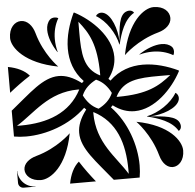

<svg xmlns="http://www.w3.org/2000/svg" viewBox="-62 -1043 1125 1107"><g transform="rotate(-5 500.0 -490.0)"><path d="M416.2 -499.5V-500.5C432.8 -539.4 462.8 -564.9 499.5 -583.8H500.5C539.4 -567.2 564.9 -537.2 583.8 -500.5V-499.5C567.2 -460.6 537.2 -435.1 500.5 -416.2H499.5C460.6 -432.8 435.1 -462.8 416.2 -499.5ZM27 -866C27 -811 99.5 -714.2 289.5 -678.2C289.5 -678.2 210.2 -756.5 175.5 -882.2C163.6 -925.3 134.7 -958.6 97.9 -958.6C61.4 -958.6 27 -925.1 27 -866ZM710.5 -321.8C710.5 -321.8 789.8 -243.4 824.5 -117.8C838.7 -66.2 868.5 -43.6 897 -43.6C931.9 -43.6 964.9 -77.5 964.9 -133.8C964.9 -188.4 900.5 -285.8 710.5 -321.8ZM298.7 0H448.2C418.9 -36.6 388.6 -76.7 360 -122C328.7 -95.5 308.2 -52.2 298.7 0ZM467.5 -392.5 468.1 -399.5C598.4 -332 640.1 -204.1 640.6 -49.5L640.4 -26.6C577.8 -129.7 467.9 -218.9 467.5 -392.5ZM0 -551.8C36.6 -581.1 76.7 -611.3 122 -640C95.5 -671.3 52.2 -691.8 0 -701.3ZM22.6 -358.6C125.7 -421.1 217.9 -536.1 391.5 -536.5L398.5 -535.8C331 -405.6 200.1 -358.9 45.5 -358.4ZM43.6 -103C43.6 -68.1 77.5 -35.1 133.8 -35.1C188.4 -35.1 285.8 -99.5 321.8 -289.5C321.8 -289.5 243.4 -210.2 117.8 -175.5C76.2 -164.1 43.6 -137.4 43.6 -103ZM0 -30C0 -13.4 13.4 0 30 0H98.8V-1.5C45.1 -1.5 1.5 -45.1 1.5 -98.8H0ZM678.2 -710.5C678.2 -710.5 756.5 -789.8 882.2 -824.5C924.9 -836.2 957.9 -864.8 957.9 -901.2C957.9 -937.6 926.3 -972 866 -972C811 -972 714.2 -900.5 678.2 -710.5ZM609.2 -475.2C654.8 -567.2 742.7 -573.6 866 -573.6C878.9 -573.6 892.2 -573.5 905.8 -573.5C913.4 -573.5 921 -573.5 928.7 -573.3C858.7 -517 789.8 -475 616.2 -474.6ZM761.8 -707.7 762.2 -706.3C787.3 -713 812.8 -716.5 837.9 -716.5C879.5 -716.5 920.2 -706.8 956.5 -685.8C960.1 -692 961.9 -699.8 961.9 -707.6C961.9 -717.9 958.7 -728.1 952.4 -734.5C937.7 -749.1 917.3 -755.6 893.9 -755.6C853.7 -755.6 804.8 -736.6 761.8 -707.7ZM427.4 -863C427.4 -875.9 427.5 -889.2 427.5 -902.8C427.5 -910.4 427.5 -918 427.7 -925.7C484 -855.7 526 -786.8 526.3 -613.2L525.8 -606.2C433.8 -651.8 427.4 -739.7 427.4 -863ZM244.4 -893.9C244.4 -853.7 263.4 -804.8 292.3 -761.8L293.7 -762.2C287 -787.3 283.5 -812.8 283.5 -837.9C283.5 -879.5 293.2 -920.2 314.2 -956.5C308 -960.1 300.1 -961.9 292.4 -961.9C282.1 -961.9 271.9 -958.7 265.5 -952.4C250.9 -937.7 244.4 -917.3 244.4 -893.9ZM0 -298.7C22.1 -294.7 45.8 -292.7 70.4 -292.7C185.9 -292.7 322.6 -337 417.5 -428.5L428.5 -417.5C391.7 -369.1 376.3 -326.9 376.3 -287C376.3 -194.3 459.8 -114.6 551.8 0H701.3C705.3 -22.1 707.3 -45.7 707.3 -70.4C707.3 -185.9 663 -322.6 571.5 -417.5L582.5 -428.5C624 -396.9 665.9 -383.7 706.5 -383.7C823.3 -383.7 928.8 -493.4 980 -590.8V-595.3C918.3 -624.6 846.4 -646.7 775.4 -646.7C706.8 -646.7 639.1 -626.1 582.5 -571.5L571.5 -582.5C603.1 -624 616.3 -665.9 616.3 -706.5C616.3 -823.3 506.6 -928.8 409.2 -980H404.7C375.4 -918.3 353.3 -846.4 353.3 -775.4C353.3 -706.8 373.9 -639.1 428.5 -582.5L417.5 -571.5C369.1 -608.3 326.9 -623.7 287 -623.7C194.4 -623.7 114.6 -540.2 0 -448.2ZM774.2 -348.2 774.6 -346.7C839.4 -330.8 915.7 -306.3 949.3 -248C959.6 -254 963.8 -263.7 963.8 -274.4C963.8 -278.5 963.2 -282.8 962 -287C948.5 -337.5 865.5 -339.1 792.4 -346.3C859.1 -347.5 951.7 -377.8 965 -427.6C965.9 -430.9 966.3 -434.3 966.3 -437.6C966.3 -449.9 960.6 -462.1 949.3 -468.6C915.7 -410.4 841 -362.1 774.2 -348.2ZM531.4 -949.3C589.6 -915.6 637.9 -841 651.8 -774.2L653.3 -774.6C669.2 -839.4 693.7 -915.6 752 -949.3C746 -959.6 736.3 -963.8 725.6 -963.8C721.5 -963.8 717.2 -963.2 713 -962C662.5 -948.5 660.9 -865.5 653.7 -792.4C652.5 -859.1 622.2 -951.7 572.4 -965C569.1 -965.9 565.7 -966.3 562.3 -966.3C550.1 -966.3 537.9 -960.6 531.4 -949.3Z"/></g></svg>

Font: GlukFrames07
Style: Medium
Weight: 500
Monospace: yes
Designer: gluk
Foundry: gluk
Version: Version 1.00